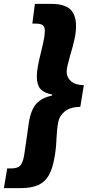

<svg xmlns="http://www.w3.org/2000/svg" viewBox="-58 -798 470 985"><path d="M-21 66H-1Q32 66 45.5 52Q59 38 66 -2Q68 -12 79 -91L90 -169Q101 -237 129.5 -267Q158 -297 209 -308L210 -313Q170 -320 150.5 -340.5Q131 -361 131 -406Q131 -430 136.5 -459.5Q142 -489 153 -533Q172 -609 172 -638Q172 -661 161 -669Q150 -677 124 -677H108L121 -778H205Q272 -778 302 -750.5Q332 -723 332 -665Q332 -632 324 -596Q316 -560 302 -514Q295 -489 289.5 -466Q284 -443 284 -431Q284 -401 306 -381.5Q328 -362 372 -361L354 -250Q302 -249 274.5 -226.5Q247 -204 241 -173Q237 -152 235 -131Q233 -110 232 -91Q230 -36 222 7Q212 67 192.5 101Q173 135 139 151Q105 167 48 167H-38Z"/></svg>

Font: Nebula Sans Black
Style: Regular
Weight: 900
Italic angle: -9°
Designer: Paul D. Hunt for Adobe (as Source Sans)
Foundry: Nebula Entertainment & Broadcasting LLC
Version: Version 1.010